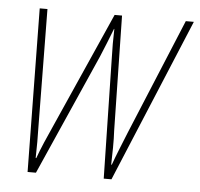

<svg xmlns="http://www.w3.org/2000/svg" viewBox="-44 -572 645 618"><g transform="rotate(5 279.0 -263.0)"><path d="M67 1H94L267 -390C280 -422 292 -450 304 -482H305C304 -449 304 -418 305 -390L313 1H338L558 -527H532L377 -153C359 -108 346 -77 335 -46H333C334 -79 335 -123 333 -156L326 -527H302L139 -160C119 -116 102 -77 91 -46H89C90 -80 90 -114 89 -157L85 -527H60Z"/></g></svg>

Font: Noto Sans Condensed Thin
Style: Italic
Weight: 100
Width: 3
Italic angle: -12°
Designer: Monotype Design Team
Foundry: Monotype Imaging Inc.
Version: Version 2.013